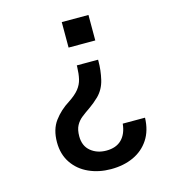

<svg xmlns="http://www.w3.org/2000/svg" viewBox="-111 -643 821 924"><g transform="rotate(-15 300.0 -181.5)"><path d="M415 -554V-427H282V-554ZM404 -334V-327Q404 -281 393.5 -236Q383 -191 352 -160Q327 -136 303.5 -120Q280 -104 261.5 -89.5Q243 -75 232 -54.5Q221 -34 221 -1Q221 47 252.5 73Q284 99 330 99Q379 99 406.5 71.5Q434 44 439 -6H550Q548 58 519 102Q490 146 441 168.5Q392 191 329 191Q269 191 219 168.5Q169 146 139.5 102.5Q110 59 110 -1Q110 -65 140.5 -106Q171 -147 216 -175Q251 -198 268 -219.5Q285 -241 291 -266.5Q297 -292 298 -327V-334Z"/></g></svg>

Font: Tiny SemiBold
Style: Regular
Weight: 600
Designer: Philipp Nurullin, Konstantin Bulenkov
Foundry: JetBrains
Version: Version 2.251; ttfautohint (v1.8.4.7-5d5b)